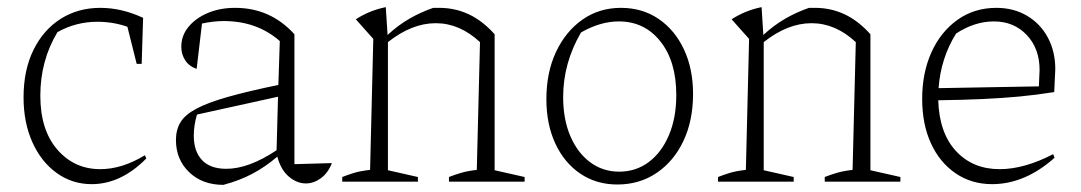

<svg xmlns="http://www.w3.org/2000/svg" viewBox="-20 -509 3029 538"><path d="M237 7Q182 7 138.5 -24.5Q95 -56 70.5 -111Q46 -166 46 -236Q46 -313 74 -369.5Q102 -426 150.5 -456.5Q199 -487 261 -487Q321 -487 381 -459L377 -330H363L337 -434Q297 -448 253 -448Q193 -448 141 -419Q93 -339 93 -241Q93 -145 140.5 -90Q188 -35 261 -35Q322 -35 386 -74L390 -65Q319 7 237 7Z M606 9Q547 9 510 -26.5Q473 -62 473 -117Q473 -145 485.5 -166Q498 -187 529.5 -204Q561 -221 617 -237Q673 -253 760 -271L764 -394Q700 -450 607 -450Q578 -450 546 -443L531 -316Q510 -323 499 -340Q488 -357 488 -378Q488 -409 508 -433.5Q528 -458 562 -472.5Q596 -487 639 -487Q738 -487 805 -413V-49L910 -52Q899 -24 879 -9.5Q859 5 837 5Q812 5 789.5 -14Q767 -33 757 -70Q723 -41 687 -22Q651 -3 606 9ZM523 -129Q523 -85 546 -60.5Q569 -36 614 -36Q677 -36 755 -88L759 -238L532 -188Q523 -158 523 -129Z M939 0V-13Q954 -19 972 -24.5Q990 -30 1017 -33L1026 -400L977 -455Q1016 -480 1061 -489L1066 -411Q1095 -438 1127 -456.5Q1159 -475 1194 -487Q1202 -487 1211 -487Q1255 -487 1293.5 -469Q1332 -451 1366 -413V-32L1450 -13V0H1238V-13Q1253 -19 1271.5 -24.5Q1290 -30 1316 -33L1325 -391Q1268 -444 1201 -444Q1134 -444 1067 -391V-32L1151 -13V0Z M1710 8Q1651 8 1606 -22.5Q1561 -53 1536 -107Q1511 -161 1511 -231Q1511 -306 1538 -363.5Q1565 -421 1612 -454Q1659 -487 1720 -487Q1780 -487 1825.5 -456Q1871 -425 1896.5 -370.5Q1922 -316 1922 -246Q1922 -171 1895 -114Q1868 -57 1820 -24.5Q1772 8 1710 8ZM1715 -28Q1762 -28 1798 -55Q1834 -82 1854.5 -130.5Q1875 -179 1875 -243Q1875 -337 1830.5 -393Q1786 -449 1714 -449Q1662 -449 1608 -418Q1558 -332 1558 -237Q1558 -175 1578 -128Q1598 -81 1633.5 -54.5Q1669 -28 1715 -28Z M1992 0V-13Q2007 -19 2025 -24.5Q2043 -30 2070 -33L2079 -400L2030 -455Q2069 -480 2114 -489L2119 -411Q2148 -438 2180 -456.5Q2212 -475 2247 -487Q2255 -487 2264 -487Q2308 -487 2346.5 -469Q2385 -451 2419 -413V-32L2503 -13V0H2291V-13Q2306 -19 2324.5 -24.5Q2343 -30 2369 -33L2378 -391Q2321 -444 2254 -444Q2187 -444 2120 -391V-32L2204 -13V0Z M2760 7Q2702 7 2657.5 -23.5Q2613 -54 2588.5 -107.5Q2564 -161 2564 -232Q2564 -305 2590 -362.5Q2616 -420 2663 -453.5Q2710 -487 2772 -487Q2820 -487 2857.5 -465Q2895 -443 2916 -404Q2937 -365 2937 -315L2934 -251Q2884 -243 2836 -238.5Q2788 -234 2733.5 -231.5Q2679 -229 2609 -228Q2612 -136 2659 -85.5Q2706 -35 2781 -35Q2850 -35 2931 -77L2935 -67Q2852 7 2760 7ZM2659 -415Q2616 -346 2610 -262L2891 -267L2893 -313Q2893 -373 2857 -411Q2821 -449 2765 -449Q2711 -449 2659 -415Z"/></svg>

Font: Piazzolla ExtraLight
Style: Regular
Weight: 200
Designer: Juan Pablo del Peral
Foundry: Huerta Tipografica
Version: Version 1.330